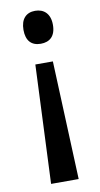

<svg xmlns="http://www.w3.org/2000/svg" viewBox="-85 -583 421 809"><g transform="rotate(-10 126.0 -178.0)"><path d="M190 -472C190 -520 163 -543 126 -543C88 -543 64 -519 64 -472C64 -425 87 -402 126 -402C164 -402 190 -423 190 -472ZM88 -320 66 187H184L163 -320Z"/></g></svg>

Font: Noto Sans Gujarati UI Condensed Medium
Style: Regular
Weight: 500
Width: 3
Designer: Jelle Bosma - Monotype Design Team, Universal Thirst
Foundry: Monotype Imaging Inc.
Version: Version 2.106